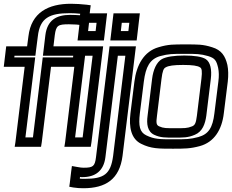

<svg xmlns="http://www.w3.org/2000/svg" viewBox="-22 -755 1232 1020"><path d="M344 -626C372 -626 396 -624 418 -621L446 -617L450 -646L457 -705L460 -727L438 -730C410 -733 382 -735 355 -735C235 -735 144 -689 129 -562L122 -509H36H11L8 -484L1 -425L-2 -400H23H109L60 0L56 25H81H171H196L200 0L249 -400H385H410L413 -425L420 -484L423 -509H398H262L269 -568C276 -620 286 -626 344 -626ZM351 -676C278 -676 229 -648 219 -568L209 -484L206 -459H231H367L366 -450H230H205L202 -425L153 -25H113L162 -425L165 -450H140H54L55 -459H141H166L169 -484L179 -562C190 -660 241 -685 349 -685C367 -685 385 -684 404 -682L403 -674C387 -675 369 -676 351 -676Z M533 -565 544 -659 547 -684H522H432H407L404 -659L393 -565L390 -540H415H505H530L533 -565ZM486 -590H446L451 -634H491L486 -590ZM464 0 523 -484 526 -509H501H411H386L383 -484L324 0L320 25H345H435H460L464 0ZM417 -25H377L430 -459H470L417 -25Z M707 -565 718 -659 721 -684H696H606H581L578 -659L567 -565L564 -540H589H679H704L707 -565ZM660 -590H620L625 -634H665L660 -590ZM422 136C414 136 403 135 388 132L360 127L356 157L349 216L346 237L367 241C385 244 404 245 421 245C540 245 613 197 629 73L697 -484L700 -509H675H585H560L557 -484L488 80C482 129 472 136 422 136ZM416 186C483 186 529 154 538 80L604 -459H644L579 73C566 171 530 195 428 195C419 195 410 195 402 194L403 185C407 186 412 186 416 186Z M1188 -321C1192 -355 1191 -386 1186 -410C1175 -457 1155 -489 1105 -504C1055 -520 1027 -519 964 -519C901 -519 873 -520 820 -504C743 -482 703 -410 692 -321L671 -153C662 -78 675 -17 728 9C780 35 820 35 896 35C957 35 989 35 1040 21C1116 0 1157 -66 1167 -153L1188 -321ZM1138 -321 1117 -153C1108 -77 1086 -42 1032 -27C988 -15 964 -15 902 -15C826 -15 798 -15 755 -36C720 -53 713 -86 721 -153L742 -321C752 -400 774 -441 829 -457C874 -469 895 -469 958 -469C1021 -469 1042 -469 1084 -457C1120 -446 1128 -433 1137 -394C1141 -374 1142 -351 1138 -321ZM1024 -140C1019 -103 1015 -91 999 -84C972 -73 958 -74 910 -74C862 -74 847 -73 823 -84C808 -91 807 -103 812 -140L836 -336C841 -377 847 -392 858 -397C873 -406 901 -410 951 -410C1000 -410 1028 -406 1041 -397C1050 -392 1053 -377 1048 -336L1024 -140ZM1074 -140 1098 -336C1104 -385 1096 -425 1071 -441C1051 -454 1010 -460 957 -460C904 -460 862 -454 838 -441C810 -425 792 -385 786 -336L762 -140C756 -97 761 -56 797 -39C831 -23 857 -24 903 -24C950 -24 976 -23 1013 -39C1054 -56 1068 -97 1074 -140Z"/></svg>

Font: Gamestation Display Outline
Style: Italic
Weight: 400
Designer: Jonas Hecksher
Foundry: Jonas Hecksher, Playtypeª, e-types AS
Version: Version 1.003